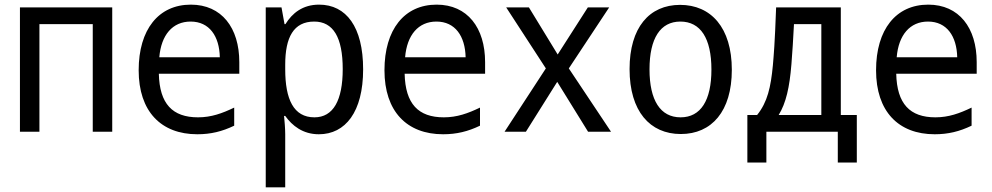

<svg xmlns="http://www.w3.org/2000/svg" viewBox="-20 -568 4280 828"><path d="M66 0H150V-464H380V0H464V-536H66Z M831 11C889 11 938 -1 990 -26V-104C938 -79 891 -62 834 -62C724 -62 668 -120 665 -250H1012V-300C1012 -448 936 -548 803 -548C664 -548 578 -441 578 -265C578 -88 674 11 831 11ZM667 -321C675 -417 724 -475 802 -475C883 -475 926 -412 928 -321Z M1126 240H1210V11C1210 -14 1207 -48 1205 -68H1210C1240 -26 1286 11 1355 11C1470 11 1546 -86 1546 -269C1546 -452 1473 -548 1356 -548C1285 -548 1240 -511 1211 -464H1207L1194 -536H1126ZM1336 -62C1246 -62 1210 -140 1210 -269V-289C1210 -407 1246 -475 1335 -475C1417 -475 1458 -407 1458 -270C1458 -135 1417 -62 1336 -62Z M1891 11C1949 11 1998 -1 2050 -26V-104C1998 -79 1951 -62 1894 -62C1784 -62 1728 -120 1725 -250H2072V-300C2072 -448 1996 -548 1863 -548C1724 -548 1638 -441 1638 -265C1638 -88 1734 11 1891 11ZM1727 -321C1735 -417 1784 -475 1862 -475C1943 -475 1986 -412 1988 -321Z M2156 0H2248L2383 -215L2516 0H2615L2433 -273L2607 -536H2515L2385 -333L2261 -536H2163L2334 -273Z M2916 10C3049 10 3136 -88 3136 -267C3136 -449 3046 -547 2913 -547C2780 -547 2695 -449 2695 -270C2695 -88 2783 10 2916 10ZM2915 -62C2828 -62 2781 -135 2781 -269C2781 -403 2828 -475 2914 -475C3001 -475 3048 -403 3048 -268C3048 -135 3002 -62 2915 -62Z M3203 133H3285V0H3593V133H3675V-72H3606V-536H3327C3321 -372 3317 -334 3313 -286C3304 -192 3290 -128 3245 -72H3203ZM3393 -291C3397 -341 3401 -402 3404 -464H3522V-72H3338C3370 -124 3385 -192 3393 -291Z M4011 11C4069 11 4118 -1 4170 -26V-104C4118 -79 4071 -62 4014 -62C3904 -62 3848 -120 3845 -250H4192V-300C4192 -448 4116 -548 3983 -548C3844 -548 3758 -441 3758 -265C3758 -88 3854 11 4011 11ZM3847 -321C3855 -417 3904 -475 3982 -475C4063 -475 4106 -412 4108 -321Z"/></svg>

Font: Noto Sans Mono Condensed
Style: Regular
Weight: 400
Width: 3
Designer: Monotype Design Team
Foundry: Monotype Imaging Inc.
Version: Version 2.014